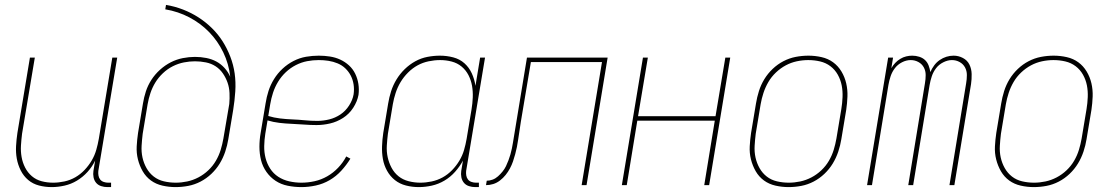

<svg xmlns="http://www.w3.org/2000/svg" viewBox="-20 -755 4540 783"><path d="M191 8Q164 8 139 1.5Q114 -5 95 -21Q76 -37 64.5 -60Q53 -83 48.5 -108Q44 -133 45.5 -159.5Q47 -186 51 -213L102 -520H122L70 -210Q67 -186 65.5 -162Q64 -138 68 -115Q72 -92 82.5 -71.5Q93 -51 110 -36.5Q127 -22 149.5 -16Q172 -10 197 -10Q219 -10 242.5 -15Q266 -20 287 -32Q308 -44 325 -62Q342 -80 354 -100.5Q366 -121 372.5 -143.5Q379 -166 383 -189L438 -520H458L381 -58Q380 -49 381.5 -39.5Q383 -30 388.5 -23Q394 -16 403 -13Q412 -10 421 -10H433V8H418Q405 8 392.5 4Q380 0 372 -9.5Q364 -19 361.5 -32Q359 -45 361 -58L368 -100Q356 -75 337 -54Q318 -33 294 -18.5Q270 -4 243 2Q216 8 191 8Z M696 8Q669 8 642.5 2Q616 -4 595.5 -19Q575 -34 562 -56.5Q549 -79 542.5 -105Q536 -131 537.5 -158.5Q539 -186 543 -213L563 -333Q567 -358 575 -382.5Q583 -407 597.5 -429.5Q612 -452 632.5 -470.5Q653 -489 676.5 -501Q700 -513 725.5 -518Q751 -523 775 -523Q799 -523 821.5 -518.5Q844 -514 862.5 -504Q881 -494 895.5 -478Q910 -462 919 -442Q913 -495 890.5 -541.5Q868 -588 833 -624Q798 -660 752.5 -684Q707 -708 654 -717L657 -735Q693 -729 726.5 -716Q760 -703 789.5 -684Q819 -665 844 -640.5Q869 -616 887.5 -587Q906 -558 919 -524.5Q932 -491 937 -455.5Q942 -420 939.5 -382Q937 -344 931 -307L911 -187Q907 -162 898.5 -136.5Q890 -111 876 -88Q862 -65 842 -46Q822 -27 798 -14.5Q774 -2 748 3Q722 8 696 8ZM697 -10Q720 -10 743.5 -15Q767 -20 789 -31.5Q811 -43 829.5 -60.5Q848 -78 860.5 -99.5Q873 -121 880 -144Q887 -167 891 -190L915 -331Q917 -353 916 -375.5Q915 -398 908 -418Q901 -438 889 -455.5Q877 -473 859.5 -484.5Q842 -496 820 -500.5Q798 -505 775 -505Q753 -505 730 -500.5Q707 -496 685 -485Q663 -474 644.5 -456.5Q626 -439 613.5 -418.5Q601 -398 593.5 -375.5Q586 -353 582 -330L562 -210Q559 -186 557.5 -161Q556 -136 561 -113Q566 -90 577.5 -69.5Q589 -49 607 -35Q625 -21 648.5 -15.5Q672 -10 697 -10Z M1209 8Q1181 8 1153.5 2.5Q1126 -3 1104 -17.5Q1082 -32 1066.5 -54Q1051 -76 1044.5 -102Q1038 -128 1038 -156.5Q1038 -185 1043 -213L1063 -333Q1067 -359 1075 -384Q1083 -409 1097.5 -432.5Q1112 -456 1132.5 -475Q1153 -494 1177.5 -506.5Q1202 -519 1228 -523.5Q1254 -528 1280 -528Q1303 -528 1325.5 -524.5Q1348 -521 1367.5 -512Q1387 -503 1403 -488.5Q1419 -474 1428.5 -454.5Q1438 -435 1441.5 -413Q1445 -391 1442 -368Q1437 -341 1420.5 -315.5Q1404 -290 1379 -274Q1354 -258 1326 -251.5Q1298 -245 1271 -245Q1246 -245 1220.5 -247Q1195 -249 1169.5 -250Q1144 -251 1119 -254Q1094 -257 1071 -264L1062 -210Q1058 -185 1057.5 -159.5Q1057 -134 1063 -110.5Q1069 -87 1082 -67Q1095 -47 1115 -34Q1135 -21 1159.5 -15.5Q1184 -10 1209 -10Q1236 -10 1263 -16Q1290 -22 1314.5 -36Q1339 -50 1359 -71Q1379 -92 1392 -117L1409 -108Q1393 -82 1372 -59Q1351 -36 1324.5 -20.5Q1298 -5 1268 1.5Q1238 8 1209 8ZM1274 -262Q1298 -262 1322.5 -268Q1347 -274 1368 -288Q1389 -302 1403.5 -324.5Q1418 -347 1422 -370Q1425 -391 1422 -410.5Q1419 -430 1410.5 -446.5Q1402 -463 1388.5 -476Q1375 -489 1357 -496.5Q1339 -504 1319.5 -507Q1300 -510 1280 -510Q1256 -510 1232.5 -505.5Q1209 -501 1186.5 -489.5Q1164 -478 1145.5 -460.5Q1127 -443 1114 -421.5Q1101 -400 1093.5 -377Q1086 -354 1082 -330L1074 -282Q1097 -275 1122 -272Q1147 -269 1172.5 -268Q1198 -267 1223 -264.5Q1248 -262 1274 -262Z M1688 8Q1661 8 1635.5 1.5Q1610 -5 1590.5 -20.5Q1571 -36 1558.5 -58.5Q1546 -81 1541.5 -106.5Q1537 -132 1538 -159Q1539 -186 1543 -213L1563 -333Q1567 -358 1575 -383Q1583 -408 1597 -431Q1611 -454 1630.5 -473Q1650 -492 1673.5 -505Q1697 -518 1723 -523Q1749 -528 1774 -528Q1802 -528 1828.5 -521Q1855 -514 1874 -497Q1893 -480 1904 -456Q1915 -432 1919 -405L1938 -520H1958L1881 -58Q1880 -49 1881.5 -39.5Q1883 -30 1888.5 -23Q1894 -16 1903 -13Q1912 -10 1921 -10H1933V8H1918Q1905 8 1892.5 4Q1880 0 1872 -9.5Q1864 -19 1861.5 -32Q1859 -45 1861 -58L1868 -100Q1855 -76 1836 -54.5Q1817 -33 1792.5 -18.5Q1768 -4 1741 2Q1714 8 1688 8ZM1694 -10Q1717 -10 1740.5 -15Q1764 -20 1785 -31.5Q1806 -43 1823.5 -61Q1841 -79 1853.5 -100Q1866 -121 1872.5 -143.5Q1879 -166 1883 -189L1903 -309Q1907 -333 1908 -357.5Q1909 -382 1905 -405Q1901 -428 1890.5 -448.5Q1880 -469 1862.5 -483.5Q1845 -498 1822 -504Q1799 -510 1775 -510Q1752 -510 1728 -505Q1704 -500 1683 -488.5Q1662 -477 1644 -459Q1626 -441 1613.5 -420Q1601 -399 1593.5 -376Q1586 -353 1582 -330L1562 -210Q1559 -186 1557.5 -161.5Q1556 -137 1561 -114Q1566 -91 1577 -70.5Q1588 -50 1605.5 -36Q1623 -22 1646.5 -16Q1670 -10 1694 -10Z M1962 0 1965 -18Q1977 -18 1989 -22.5Q2001 -27 2011 -36Q2021 -45 2029.5 -55.5Q2038 -66 2043.5 -77.5Q2049 -89 2053.5 -101Q2058 -113 2061.5 -125Q2065 -137 2067.5 -149.5Q2070 -162 2072 -174L2129 -520H2458L2372 0H2352L2435 -502H2145L2104 -258Q2101 -240 2098.5 -221.5Q2096 -203 2093 -185Q2091 -170 2088 -155.5Q2085 -141 2081 -126Q2077 -111 2072 -96.5Q2067 -82 2059.5 -68Q2052 -54 2042 -41.5Q2032 -29 2019 -19Q2006 -9 1991.5 -4.5Q1977 0 1962 0Z M2516 0 2602 -520H2622L2582 -281H2898L2938 -520H2958L2872 0H2852L2895 -263H2579L2536 0Z M3196 8Q3169 8 3142.5 2Q3116 -4 3095.5 -19Q3075 -34 3062 -56.5Q3049 -79 3042.5 -105Q3036 -131 3037.5 -158.5Q3039 -186 3043 -213L3063 -333Q3067 -358 3075 -383.5Q3083 -409 3097 -432Q3111 -455 3131 -474Q3151 -493 3175 -505.5Q3199 -518 3225 -523Q3251 -528 3277 -528Q3304 -528 3330.5 -522Q3357 -516 3377.5 -501Q3398 -486 3411.5 -463.5Q3425 -441 3431 -415Q3437 -389 3436 -361.5Q3435 -334 3431 -307L3411 -187Q3407 -162 3398.5 -136.5Q3390 -111 3376 -88Q3362 -65 3342 -46Q3322 -27 3298 -14.5Q3274 -2 3248 3Q3222 8 3196 8ZM3197 -10Q3220 -10 3243.5 -15Q3267 -20 3289 -31.5Q3311 -43 3329.5 -60.5Q3348 -78 3360.5 -99.5Q3373 -121 3380 -144Q3387 -167 3391 -190L3411 -310Q3415 -334 3416 -359Q3417 -384 3412.5 -407Q3408 -430 3396.5 -450.5Q3385 -471 3366.5 -485Q3348 -499 3324.5 -504.5Q3301 -510 3276 -510Q3253 -510 3229.5 -505Q3206 -500 3184.5 -488.5Q3163 -477 3144.5 -459.5Q3126 -442 3113.5 -420.5Q3101 -399 3093.5 -376Q3086 -353 3082 -330L3062 -210Q3059 -186 3057.5 -161Q3056 -136 3061 -113Q3066 -90 3077.5 -69.5Q3089 -49 3107 -35Q3125 -21 3148.5 -15.5Q3172 -10 3197 -10Z M3516 0 3602 -520H3622L3615 -477Q3622 -489 3631 -498.5Q3640 -508 3651.5 -515Q3663 -522 3675.5 -525Q3688 -528 3700 -528Q3715 -528 3729 -523.5Q3743 -519 3752.5 -510Q3762 -501 3767 -488Q3772 -475 3774 -461Q3780 -475 3789.5 -488Q3799 -501 3812 -510Q3825 -519 3839.5 -523.5Q3854 -528 3869 -528Q3889 -528 3907 -518.5Q3925 -509 3933.5 -491.5Q3942 -474 3942.5 -453Q3943 -432 3940 -412L3872 0H3852L3920 -415Q3923 -432 3923 -449Q3923 -466 3915.5 -480Q3908 -494 3893.5 -502Q3879 -510 3862 -510Q3845 -510 3827 -501Q3809 -492 3797.5 -477Q3786 -462 3780 -444Q3774 -426 3771 -408L3704 0H3684L3752 -415Q3755 -432 3755 -449Q3755 -466 3747.5 -480Q3740 -494 3725.5 -502Q3711 -510 3694 -510Q3676 -510 3658.5 -501Q3641 -492 3629.5 -477Q3618 -462 3612 -444Q3606 -426 3603 -408L3536 0Z M4196 8Q4169 8 4142.5 2Q4116 -4 4095.5 -19Q4075 -34 4062 -56.5Q4049 -79 4042.5 -105Q4036 -131 4037.5 -158.5Q4039 -186 4043 -213L4063 -333Q4067 -358 4075 -383.5Q4083 -409 4097 -432Q4111 -455 4131 -474Q4151 -493 4175 -505.5Q4199 -518 4225 -523Q4251 -528 4277 -528Q4304 -528 4330.5 -522Q4357 -516 4377.5 -501Q4398 -486 4411.5 -463.5Q4425 -441 4431 -415Q4437 -389 4436 -361.5Q4435 -334 4431 -307L4411 -187Q4407 -162 4398.5 -136.5Q4390 -111 4376 -88Q4362 -65 4342 -46Q4322 -27 4298 -14.5Q4274 -2 4248 3Q4222 8 4196 8ZM4197 -10Q4220 -10 4243.5 -15Q4267 -20 4289 -31.5Q4311 -43 4329.5 -60.5Q4348 -78 4360.5 -99.5Q4373 -121 4380 -144Q4387 -167 4391 -190L4411 -310Q4415 -334 4416 -359Q4417 -384 4412.5 -407Q4408 -430 4396.5 -450.5Q4385 -471 4366.5 -485Q4348 -499 4324.5 -504.5Q4301 -510 4276 -510Q4253 -510 4229.5 -505Q4206 -500 4184.5 -488.5Q4163 -477 4144.5 -459.5Q4126 -442 4113.5 -420.5Q4101 -399 4093.5 -376Q4086 -353 4082 -330L4062 -210Q4059 -186 4057.5 -161Q4056 -136 4061 -113Q4066 -90 4077.5 -69.5Q4089 -49 4107 -35Q4125 -21 4148.5 -15.5Q4172 -10 4197 -10Z"/></svg>

Font: Iosevka Curly Thin
Style: Italic
Weight: 100
Italic angle: -9°
Monospace: yes
Designer: Belleve Invis
Foundry: Belleve Invis
Version: Version 22.1.2; ttfautohint (v1.8.4)